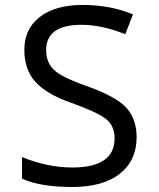

<svg xmlns="http://www.w3.org/2000/svg" viewBox="-20 -744 640 774"><path d="M68.8 -23.9V-110.8Q171.9 -68.8 271 -68.8Q441.9 -68.8 441.9 -186Q441.9 -236.8 407.5 -264.2Q373 -291.5 268.1 -329.1Q166.5 -364.7 122.3 -414.3Q78.1 -463.9 78.1 -543Q78.1 -627.9 140.9 -676Q203.6 -724.1 313 -724.1Q424.8 -724.1 516.1 -686L484.9 -606Q390.6 -644 309.1 -644Q166 -644 166 -542Q166 -492.2 198 -461.9Q230 -431.6 330.1 -397Q450.2 -354 490.5 -308.3Q530.8 -262.7 530.8 -190.9Q530.8 -97.2 463.1 -43.7Q395.5 9.8 271 9.8Q141.6 9.8 68.8 -23.9Z"/></svg>

Font: WenQuanYi Micro Hei Mono
Style: Regular
Weight: 400
Foundry: Ascender Corporation
Version: Version 0.2.0-beta